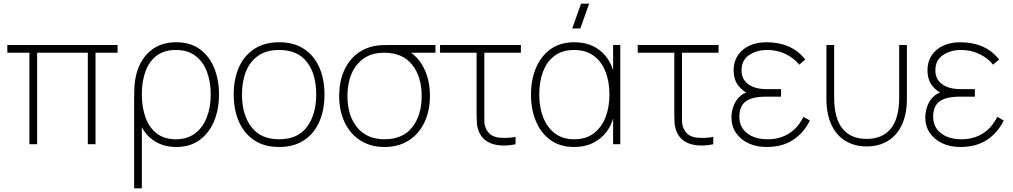

<svg xmlns="http://www.w3.org/2000/svg" viewBox="-20 -785 5513 1045"><path d="M140 0V-498H20V-540H620V-498H500V0H458V-498H182V0Z M710 240V-241Q710 -268 710.8 -287Q711.5 -306 712 -317Q716.5 -385.5 744 -439.2Q771.5 -493 820.5 -524Q869.5 -555 939 -555Q1016 -555 1067.8 -517.2Q1119.5 -479.5 1145.8 -415Q1172 -350.5 1172 -271Q1172 -190 1145 -125.2Q1118 -60.5 1066.2 -22.8Q1014.5 15 940 15Q873.5 15 824.8 -15Q776 -45 752 -93V240ZM937 -27Q999.5 -27 1041.8 -59Q1084 -91 1105.5 -146.2Q1127 -201.5 1127 -271Q1127 -340 1106.2 -394.8Q1085.5 -449.5 1043.5 -481.2Q1001.5 -513 937 -513Q874 -513 833 -482.2Q792 -451.5 772 -397Q752 -342.5 752 -272Q752 -202 771.8 -146.5Q791.5 -91 832.5 -59Q873.5 -27 937 -27Z M1499 15Q1419 15 1364 -21.5Q1309 -58 1280.5 -122.5Q1252 -187 1252 -271Q1252 -356 1281 -420Q1310 -484 1365.2 -519.5Q1420.5 -555 1499 -555Q1579.5 -555 1634.5 -518.8Q1689.5 -482.5 1717.8 -418.5Q1746 -354.5 1746 -271Q1746 -185.5 1717.5 -121.2Q1689 -57 1633.8 -21Q1578.5 15 1499 15ZM1499 -27Q1601 -27 1651 -94.8Q1701 -162.5 1701 -271Q1701 -381.5 1650.8 -447.2Q1600.5 -513 1499 -513Q1430.5 -513 1385.8 -482Q1341 -451 1319 -396.5Q1297 -342 1297 -271Q1297 -161 1348.2 -94Q1399.5 -27 1499 -27Z M2073 15Q1997 15 1941.5 -20.5Q1886 -56 1856 -118.8Q1826 -181.5 1826 -263Q1826 -338 1851 -396.5Q1876 -455 1922.2 -491.5Q1968.5 -528 2033 -537Q2051 -539.5 2073 -539.8Q2095 -540 2113 -540H2350V-498H2172L2194 -512Q2252.5 -482 2286.2 -416Q2320 -350 2320 -263Q2320 -181.5 2290 -118.8Q2260 -56 2204.5 -20.5Q2149 15 2073 15ZM2073 -27Q2172 -27 2223.5 -92.2Q2275 -157.5 2275 -263Q2275 -367.5 2223.5 -432.5Q2172 -497.5 2073 -498Q2006 -498.5 1961 -467.8Q1916 -437 1893.5 -383.8Q1871 -330.5 1871 -263Q1871 -156 1924 -91.5Q1977 -27 2073 -27Z M2691 5Q2656 0.5 2629.8 -16Q2603.5 -32.5 2589 -63Q2577 -89.5 2575.5 -116.8Q2574 -144 2574 -179V-498H2375V-540H2815V-498H2616V-179Q2616 -144 2616.2 -123Q2616.5 -102 2627 -81Q2638.5 -59.5 2655.2 -49.2Q2672 -39 2696 -36Q2718.5 -34 2742.2 -34.8Q2766 -35.5 2786 -40V0Q2770 3.5 2753.8 5.2Q2737.5 7 2721.5 7Q2705.5 7 2691 5Z M3138.5 -630H3094.5L3142.5 -765H3186.5ZM3105 15Q3028.5 15 2976.2 -22.8Q2924 -60.5 2897 -125Q2870 -189.5 2870 -270Q2870 -350 2896.8 -414.5Q2923.5 -479 2976 -517Q3028.5 -555 3106 -555Q3197 -555 3255.8 -501.5Q3314.5 -448 3327 -355L3317 -328V-540H3356V0H3317V-214L3327 -187Q3314.5 -92.5 3254.8 -38.8Q3195 15 3105 15ZM3105 -27Q3168.5 -27 3211.2 -59Q3254 -91 3275.5 -146.2Q3297 -201.5 3297 -271Q3297 -341.5 3275.2 -396.2Q3253.5 -451 3210.8 -482Q3168 -513 3105 -513Q3040.5 -513 2998.2 -481.2Q2956 -449.5 2935.5 -394.8Q2915 -340 2915 -271Q2915 -201.5 2936.5 -146.2Q2958 -91 3000.2 -59Q3042.5 -27 3105 -27Z M3767 5Q3732 0.5 3705.8 -16Q3679.5 -32.5 3665 -63Q3653 -89.5 3651.5 -116.8Q3650 -144 3650 -179V-498H3451V-540H3891V-498H3692V-179Q3692 -144 3692.2 -123Q3692.5 -102 3703 -81Q3714.5 -59.5 3731.2 -49.2Q3748 -39 3772 -36Q3794.5 -34 3818.2 -34.8Q3842 -35.5 3862 -40V0Q3846 3.5 3829.8 5.2Q3813.5 7 3797.5 7Q3781.5 7 3767 5Z M4152 15Q4096.5 15 4053.5 -5.2Q4010.5 -25.5 3985.8 -61.8Q3961 -98 3961 -146Q3961 -177 3972.8 -208.8Q3984.5 -240.5 4009.5 -262.8Q4034.5 -285 4075 -288L4069 -268Q4025.5 -284.5 3999.2 -318Q3973 -351.5 3973 -403Q3973 -449.5 3995.8 -483.8Q4018.5 -518 4058.8 -536.5Q4099 -555 4151 -555Q4219.5 -555 4272.5 -531.8Q4325.5 -508.5 4363 -461L4330 -433Q4301.5 -469 4255.8 -491Q4210 -513 4156 -513Q4098.5 -513 4057.2 -485.2Q4016 -457.5 4016 -402Q4016 -353.5 4052.5 -326.8Q4089 -300 4152 -300H4231V-259H4151Q4096 -259 4063.8 -246.5Q4031.5 -234 4017.8 -209.8Q4004 -185.5 4004 -150Q4004 -92.5 4046.5 -59.8Q4089 -27 4158 -27Q4224 -27 4273.5 -58Q4323 -89 4353 -149L4388 -129Q4354.5 -61 4295.8 -23Q4237 15 4152 15Z M4478 -246V-540H4520V-254Q4520 -196.5 4531.8 -154Q4543.5 -111.5 4566.5 -83.8Q4589.5 -56 4622.2 -42.5Q4655 -29 4697 -29Q4739 -29 4771.8 -42.5Q4804.5 -56 4827.5 -83.8Q4850.5 -111.5 4862.2 -154Q4874 -196.5 4874 -254V-540H4916V-246Q4916 -198 4906.5 -157.8Q4897 -117.5 4878.5 -86Q4860 -54.5 4833.2 -32.8Q4806.5 -11 4772.2 0.5Q4738 12 4697 12Q4656 12 4621.8 0.5Q4587.5 -11 4560.8 -32.8Q4534 -54.5 4515.5 -86Q4497 -117.5 4487.5 -157.8Q4478 -198 4478 -246Z M5207 15Q5151.5 15 5108.5 -5.2Q5065.5 -25.5 5040.8 -61.8Q5016 -98 5016 -146Q5016 -177 5027.8 -208.8Q5039.5 -240.5 5064.5 -262.8Q5089.5 -285 5130 -288L5124 -268Q5080.5 -284.5 5054.2 -318Q5028 -351.5 5028 -403Q5028 -449.5 5050.8 -483.8Q5073.5 -518 5113.8 -536.5Q5154 -555 5206 -555Q5274.5 -555 5327.5 -531.8Q5380.5 -508.5 5418 -461L5385 -433Q5356.5 -469 5310.8 -491Q5265 -513 5211 -513Q5153.5 -513 5112.2 -485.2Q5071 -457.5 5071 -402Q5071 -353.5 5107.5 -326.8Q5144 -300 5207 -300H5286V-259H5206Q5151 -259 5118.8 -246.5Q5086.5 -234 5072.8 -209.8Q5059 -185.5 5059 -150Q5059 -92.5 5101.5 -59.8Q5144 -27 5213 -27Q5279 -27 5328.5 -58Q5378 -89 5408 -149L5443 -129Q5409.5 -61 5350.8 -23Q5292 15 5207 15Z"/></svg>

Font: Manrope ExtraLight
Style: Regular
Weight: 200
Designer: Mikhail Sharanda
Foundry: Mikhail Sharanda
Version: Version 4.505